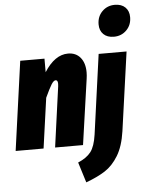

<svg xmlns="http://www.w3.org/2000/svg" viewBox="-69 -868 880 1144"><g transform="rotate(-5 371.5 -296.5)"><path d="M459 -430Q459 -412 456 -392L400 0H233L283 -362Q284 -368 284 -377Q284 -399 271 -399Q259 -399 245 -376.5Q231 -354 206 -300L164 0H-3L71 -533H216V-452Q279 -551 358 -551Q405 -551 432 -518.5Q459 -486 459 -430ZM362 101Q414 79 439 46.5Q464 14 474 -56L540 -533H707L641 -62Q628 28 594 83.5Q560 139 514 168.5Q468 198 400 223ZM555 -708Q555 -755 585.5 -785.5Q616 -816 661 -816Q701 -816 723.5 -794Q746 -772 746 -735Q746 -688 715.5 -657.5Q685 -627 640 -627Q600 -627 577.5 -649Q555 -671 555 -708Z"/></g></svg>

Font: Fira Sans Extra Condensed ExtraBold
Style: Italic
Weight: 800
Width: 3
Italic angle: -8°
Designer: Carrois Corporate & Edenspiekermann AG
Foundry: Carrois Corporate GbR & Edenspiekermann AG
Version: Version 4.203